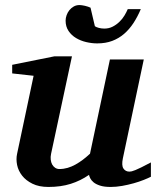

<svg xmlns="http://www.w3.org/2000/svg" viewBox="-20 -721 614 753"><path d="M571.8 -27.8Q561.5 -22.5 543.7 -15.4Q525.9 -8.3 504.2 -2.2Q482.4 3.9 459 8.1Q435.5 12.2 414.1 12.2Q388.2 12.2 372.1 6.8Q356 1.5 346.9 -6.1Q337.9 -13.7 334 -21.7Q330.1 -29.8 329.1 -35.2Q295.9 -12.2 257.3 0Q218.8 12.2 169.9 12.2Q132.8 12.2 107.2 -0.5Q81.5 -13.2 66.7 -32.2Q51.8 -51.3 47.1 -74Q42.5 -96.7 46.9 -117.2L111.8 -423.8L27.8 -433.1V-466.8L192.9 -500H262.2L180.2 -117.2Q177.7 -105.5 179 -94.7Q180.2 -84 184.6 -75.9Q189 -67.9 196.3 -63Q203.6 -58.1 212.9 -58.1Q229.5 -58.1 245.4 -62.7Q261.2 -67.4 276.1 -75.7Q291 -84 305.2 -94.7Q319.3 -105.5 333 -118.2L411.1 -487.8H543.9L461.9 -100.1Q456.1 -72.3 464.1 -60.1Q472.2 -47.9 487.8 -47.9Q491.7 -47.9 496.8 -49.1Q502 -50.3 511 -54Q520 -57.6 534.4 -64.7Q548.8 -71.8 571.8 -84ZM532.2 -685.1Q519.5 -655.3 503.4 -630.6Q487.3 -606 466.6 -588.1Q445.8 -570.3 419.9 -560.5Q394 -550.8 361.3 -550.8Q340.3 -550.8 318.4 -555.9Q296.4 -561 278.3 -571.8Q260.3 -582.5 248.8 -599.6Q237.3 -616.7 237.3 -640.1Q237.3 -650.4 241.2 -661.4Q245.1 -672.4 252.2 -681.2Q259.3 -689.9 269.3 -695.6Q279.3 -701.2 292 -701.2Q295.4 -701.2 301.3 -700.4Q307.1 -699.7 313.2 -698.2Q319.3 -696.8 325.2 -694.8Q331.1 -692.9 335 -690.9L352.1 -618.2Q357.4 -614.3 367.7 -611.6Q377.9 -608.9 389.2 -608.9Q407.2 -608.9 421.9 -616.5Q436.5 -624 448.2 -635.3Q460 -646.5 468 -659.9Q476.1 -673.3 481 -685.1Z"/></svg>

Font: Charis SIL
Style: Bold Italic
Weight: 700
Italic angle: -11°
Foundry: SIL International
Version: Version 4.112